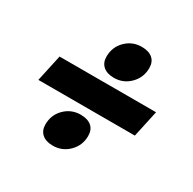

<svg xmlns="http://www.w3.org/2000/svg" viewBox="-133 -710 866 860"><g transform="rotate(30 300.0 -280.5)"><path d="M326 -389Q290 -389 270 -406.5Q250 -424 250 -455Q250 -505 284 -538.5Q318 -572 366 -572Q402 -572 422 -555Q442 -538 442 -506Q442 -457 408 -423Q374 -389 326 -389ZM38 -212 68 -350H567L537 -212ZM241 11Q205 11 185 -6.5Q165 -24 165 -55Q165 -105 199 -138.5Q233 -172 281 -172Q317 -172 337 -155Q357 -138 357 -106Q357 -57 323 -23Q289 11 241 11Z"/></g></svg>

Font: Geist Mono Black
Style: Italic
Weight: 900
Italic angle: -12°
Monospace: yes
Designer: Basement.studio, Andrés Briganti, Mateo Zaragoza
Foundry: Basement.studio, Vercel, Andrés Briganti, Guido Ferreyra, Mateo Zaragoza
Version: Version 1.500; ttfautohint (v1.8.4.7-5d5b)